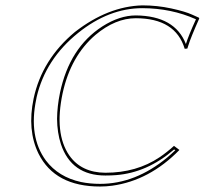

<svg xmlns="http://www.w3.org/2000/svg" viewBox="-20 -678 755 708"><path d="M504.9 -658.2Q559.1 -658.2 611.1 -647Q663.1 -635.7 688.5 -624L713.4 -612.8L714.8 -609.9Q683.1 -539.1 673.8 -508.3Q672.4 -503.4 670.9 -499L661.1 -498Q627.4 -610.4 481 -610.8Q405.3 -610.8 332 -549.3Q240.7 -471.2 210.9 -334Q179.7 -186.5 235.4 -105Q279.8 -41.5 368.7 -41Q483.4 -41 568.4 -98.1Q595.2 -116.2 621.6 -140.1L641.6 -125Q531.2 -12.2 393.6 6.8Q371.1 9.8 349.1 9.8Q182.6 9.8 122.1 -111.3Q79.6 -198.2 104 -314.9Q134.8 -459 256.3 -560.1Q378.4 -654.8 504.9 -658.2ZM504.9 -647.9Q381.8 -647.9 268.1 -556.6Q147.9 -460 115.2 -320.3Q114.3 -316.4 113.8 -313Q84.5 -173.8 149.4 -85.9Q195.8 -24.9 278.8 -6.8Q312 0 349.1 0Q479.5 0 596.7 -97.2Q612.3 -110.4 626.5 -124L622.1 -127Q522.9 -41 407.2 -32.2Q389.2 -30.8 368.7 -30.8Q243.2 -30.8 204.6 -146.5Q190.9 -188.5 190.4 -239.7Q190.9 -286.1 201.2 -335.9Q236.3 -502.4 357.4 -580.6Q420.9 -621.1 481 -621.1Q625 -619.6 665.5 -515.6Q675.3 -547.4 702.6 -606.9Q612.3 -647.5 504.9 -647.9Z"/></svg>

Font: Linux Biolinum Outline O
Style: Italic
Weight: 400
Italic angle: -12°
Designer: Philipp H. Poll
Foundry: Philipp H. Poll
Version: Version 0.6.2